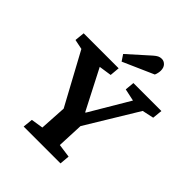

<svg xmlns="http://www.w3.org/2000/svg" viewBox="-254 -1092 1242 1242"><g transform="rotate(45 367.5 -471.0)"><path d="M392 -347H396L557 -619L473 -637L479 -701H735L728 -633L649 -616L434 -262L426 -81L519 -68L513 0H176L183 -68L266 -81L277 -265L85 -619L17 -633L24 -701H344L338 -634L251 -621ZM443 -916Q459 -930 471 -936Q483 -942 498 -942Q518 -942 533 -926.5Q548 -911 548 -883Q548 -874 545.5 -861.5Q543 -849 538 -838L327 -745L299 -787Z"/></g></svg>

Font: Literata
Style: Bold Italic
Weight: 700
Italic angle: -2°
Designer: Latin by Veronika Burian and Jose Scaglione. Greek by Irene Vlachou. Cyrillic by Vera Evstafieva
Foundry: TypeTogether
Version: Version 3.103;gftools[0.9.29]